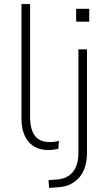

<svg xmlns="http://www.w3.org/2000/svg" viewBox="-20 -725 530 938"><path d="M217 8Q154 8 119.5 -32.5Q85 -73 85 -146V-705H127V-153Q127 -113 137.5 -85.5Q148 -58 169 -44.5Q190 -31 221 -31Q234 -31 245.5 -32.5Q257 -34 268 -37L265 2Q252 5 240 6.5Q228 8 217 8ZM352 -619V-682H416V-619ZM220 193 217 155 258 152Q309 148 336 115Q363 82 363 22V-484H405V21Q405 60 395.5 90Q386 120 367.5 141.5Q349 163 323 175.5Q297 188 263 190Z"/></svg>

Font: Nunito Sans 12pt ExtraLight 12pt ExtraLight
Style: Regular
Weight: 250
Version: Version 3.101;gftools[0.9.27]